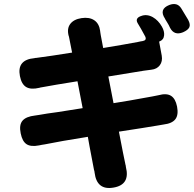

<svg xmlns="http://www.w3.org/2000/svg" viewBox="-20 -875 973 964"><path d="M455 -8Q455 -11 454 -15.5Q453 -20 452 -22Q448 -45 430 -138Q424 -171 421 -188Q282 -166 204 -150Q199 -149 191 -148Q181 -146 176 -145Q135 -137 113.5 -151Q92 -165 84 -205Q75 -248 93 -269Q111 -290 156 -295Q170 -297 176 -298Q214 -305 268 -312Q335 -323 395 -332L369 -467Q249 -448 191 -437Q189 -437 184.5 -436Q180 -435 177 -434Q135 -424 111.5 -438Q88 -452 80 -493Q64 -575 153 -583Q155 -583 157 -584H160Q237 -594 342 -611L326 -692Q326 -693 325 -694Q315 -731 332.5 -754.5Q350 -778 389 -784Q428 -790 453 -773.5Q478 -757 483 -719Q483 -718 483 -717Q484 -707 492 -666Q496 -645 498 -634Q602 -651 671 -664Q675 -665 685 -667Q693 -668 697 -669Q718 -673 709 -692Q686 -735 671 -759Q658 -782 684 -793L687 -794Q716 -806 747 -789Q775 -773 793 -741Q806 -718 804 -698Q802 -675 781 -667L779 -666L792 -596Q797 -567 782.5 -547.5Q768 -528 740 -525Q715 -521 702 -520L524 -491L550 -357Q577 -362 629 -370Q719 -386 746 -391Q761 -394 776 -397Q816 -408 838.5 -394Q861 -380 869 -340Q877 -298 860.5 -276.5Q844 -255 802 -250Q782 -246 773 -245Q752 -242 693 -232Q619 -221 577 -214Q601 -89 610 -48Q611 -46 611.5 -42.5Q612 -39 612 -37Q635 53 549 67Q466 81 455 -8ZM834 -735Q832 -740 827 -749.5Q822 -759 819 -763Q816 -767 811 -776Q809 -780 808 -782Q777 -829 830 -850Q870 -865 890 -833Q901 -816 922 -780Q924 -777 925 -775Q937 -752 930.5 -738Q924 -724 899 -713Q855 -695 834 -735Z"/></svg>

Font: GenSenRounded TW H
Style: Regular
Weight: 900
Version: Version 1.501;PS 1;hotconv 16.6.51;makeotf.lib2.5.65220